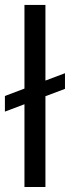

<svg xmlns="http://www.w3.org/2000/svg" viewBox="-21 -747 280 767"><path d="M238.6 -454.5 160.5 -425.1V-727.3H76.7V-393.1L-1.4 -363.6V-301.1L76.7 -330.6V0H160.5V-362.6L238.6 -392Z"/></svg>

Font: Karasuma Gothic
Style: Regular
Weight: 400
Designer: Rasmus Andersson, Ryoko Nishizuka
Foundry: Genbu
Version: Version 1.00